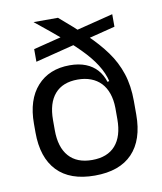

<svg xmlns="http://www.w3.org/2000/svg" viewBox="-78 -725 676 801"><g transform="rotate(-10 260.0 -324.5)"><path d="M260 12.5Q155 12.5 100.8 -44.2Q46.5 -101 46.5 -207.5V-244.5Q46.5 -346 97.2 -402.5Q148 -459 235.5 -459Q274 -459 303 -447.5Q332 -436 351 -414.5Q370 -393 379 -363.5L400 -368.5L392.5 -250.5Q392 -285.5 382.5 -312.5Q373 -339.5 355.8 -357.5Q338.5 -375.5 313.8 -385Q289 -394.5 258 -394.5Q194 -394.5 160.8 -356.2Q127.5 -318 127.5 -246V-203Q127.5 -130.5 161.5 -92Q195.5 -53.5 260 -53.5Q325 -53.5 358.8 -92Q392.5 -130.5 392.5 -203Q392.5 -221.5 392.5 -238.5Q392.5 -255.5 392.5 -277Q392 -297 392 -310Q392 -323 391.5 -341Q386 -382 366.2 -418.5Q346.5 -455 312.5 -492Q278.5 -529 230 -570.5Q181.5 -612 119 -662V-662.5H222Q281.5 -612 328.2 -567.5Q375 -523 407.2 -478.5Q439.5 -434 456.5 -382.2Q473.5 -330.5 473.5 -265.5V-208Q473.5 -101 419.2 -44.2Q365 12.5 260 12.5ZM101.5 -497.5V-551L447.5 -638V-585Z"/></g></svg>

Font: Anek Latin Medium
Style: Regular
Weight: 400
Version: Version 1.003